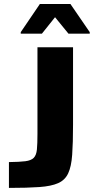

<svg xmlns="http://www.w3.org/2000/svg" viewBox="-20 -919 459 939"><path d="M23.7 0V-126.3Q75.5 -126.9 103.8 -130.5Q132.2 -134.1 145 -147.1Q157.8 -160.1 160.5 -187.9Q163.2 -215.7 163.2 -263.6V-688H337.2V-308.8Q337.2 -219.8 333 -162Q328.9 -104.2 313.4 -71.2Q298 -38.2 264.4 -23.3Q230.9 -8.4 172.6 -4.2Q114.2 0 23.7 0ZM81.5 -754.3V-761.8L175 -899.5H324.4L418.9 -761.8V-754.3H314.9L249.2 -834.8L184.9 -754.3Z"/></svg>

Font: Saira Thin
Style: Regular
Weight: 100
Designer: Hector Gatti with collaboration of the Omnibus-Type team
Foundry: Omnibus-Type
Version: Version 1.101